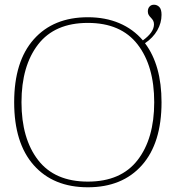

<svg xmlns="http://www.w3.org/2000/svg" viewBox="-20 -783 744 813"><path d="M594 -600Q664 -507 664 -350Q664 -177 581 -83.5Q498 10 352 10Q206 10 123 -83.5Q40 -177 40 -350Q40 -523 123 -616.5Q206 -710 352 -710Q426 -710 485 -685Q544 -660 585 -612Q632 -646 632 -680Q632 -689 628.5 -695.5Q625 -702 619 -708Q613 -714 609.5 -720Q606 -726 606 -735Q606 -747 613 -755Q620 -763 632 -763Q645 -763 654.5 -753.5Q664 -744 664 -720Q664 -686 646 -654.5Q628 -623 594 -600ZM633 -350Q633 -504 562.5 -595Q492 -686 352 -686Q212 -686 141.5 -595Q71 -504 71 -350Q71 -196 141.5 -105Q212 -14 352 -14Q492 -14 562.5 -105Q633 -196 633 -350Z"/></svg>

Font: Taviraj Thin
Style: Regular
Weight: 100
Designer: Katatrad Team
Foundry: CadsonDemak
Version: Version 1.030